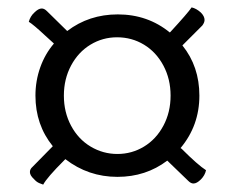

<svg xmlns="http://www.w3.org/2000/svg" viewBox="-20 -616 637 520"><path d="M538 -155Q535 -141 524 -130Q513 -119 504 -119Q497 -119 490 -126L433 -181Q375 -137 298 -137Q219 -137 157 -185L154 -182Q107 -135 97 -116Q94 -117 86.5 -120Q79 -123 72 -131Q61 -141 61 -150Q61 -158 68 -164L123 -220Q76 -278 76 -357Q76 -397 89 -433.5Q102 -470 126 -498L124 -500L102 -520Q71 -549 58 -557Q62 -572 73 -582Q84 -593 93 -593Q100 -593 107 -586L162 -532Q221 -577 299 -577Q380 -577 440 -528L442 -530Q489 -581 499 -596Q512 -593 524 -582Q534 -572 534 -562Q534 -555 528 -547L474 -493Q520 -436 520 -357Q520 -276 469 -215L472 -213Q516 -169 538 -155ZM442 -357Q442 -402 422.5 -438.5Q403 -475 370 -495Q337 -515 297 -515Q258 -515 225 -495Q192 -475 172.5 -438.5Q153 -402 153 -357Q153 -312 172.5 -275.5Q192 -239 225.5 -219Q259 -199 298 -199Q337 -199 370 -219Q403 -239 422.5 -275.5Q442 -312 442 -357Z"/></svg>

Font: Arima Madurai
Style: Bold
Weight: 700
Designer: Joana Correia and Natanael Gama
Foundry: NDISCOVER
Version: Version 1.019